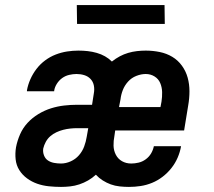

<svg xmlns="http://www.w3.org/2000/svg" viewBox="-20 -727 840 755"><path d="M487 8Q469 8 450.5 6Q432 4 415.5 -2Q399 -8 384 -17.5Q369 -27 357 -40Q343 -27 326.5 -17.5Q310 -8 292 -2Q274 4 255.5 6Q237 8 220 8Q196 8 172 5.5Q148 3 126.5 -4.5Q105 -12 86.5 -25.5Q68 -39 56 -58Q44 -77 41.5 -100.5Q39 -124 43 -148Q48 -174 59 -199Q70 -224 88.5 -244Q107 -264 131 -278.5Q155 -293 180.5 -301Q206 -309 232 -312Q258 -315 283 -315H342L349 -360Q352 -376 349 -391Q346 -406 336 -416.5Q326 -427 311.5 -431.5Q297 -436 281 -436Q267 -436 252 -432.5Q237 -429 224.5 -420Q212 -411 203.5 -397.5Q195 -384 193 -370V-368H86V-372Q90 -394 99.5 -415.5Q109 -437 123.5 -456Q138 -475 157.5 -489.5Q177 -504 199 -512.5Q221 -521 243.5 -524.5Q266 -528 288 -528Q307 -528 325 -526Q343 -524 360.5 -519Q378 -514 393 -505.5Q408 -497 420 -485Q435 -497 451 -505.5Q467 -514 484 -519Q501 -524 518.5 -526Q536 -528 553 -528Q581 -528 608 -522.5Q635 -517 657.5 -503.5Q680 -490 695.5 -468.5Q711 -447 718 -421.5Q725 -396 725 -368Q725 -340 720 -312L704 -214H433L430 -193Q426 -173 426.5 -154Q427 -135 435.5 -118.5Q444 -102 460 -93Q476 -84 496 -84Q510 -84 525 -87.5Q540 -91 553 -100.5Q566 -110 574 -123.5Q582 -137 585 -152H692Q688 -129 678.5 -107Q669 -85 654 -66Q639 -47 619.5 -32Q600 -17 578 -8Q556 1 533 4.5Q510 8 487 8ZM448 -306H611L615 -327Q618 -346 617.5 -365Q617 -384 610 -400.5Q603 -417 587.5 -426.5Q572 -436 553 -436Q535 -436 516 -428.5Q497 -421 483.5 -406Q470 -391 463 -373Q456 -355 454 -337ZM220 -84Q239 -84 258 -92.5Q277 -101 290.5 -116.5Q304 -132 311 -151Q318 -170 321 -189L327 -223H283Q270 -223 256 -221.5Q242 -220 228.5 -216.5Q215 -213 202 -207Q189 -201 178 -191.5Q167 -182 160 -169Q153 -156 150 -143Q148 -129 153 -116Q158 -103 168.5 -96Q179 -89 192.5 -86.5Q206 -84 220 -84ZM283 -633 282 -707H627L628 -633Z"/></svg>

Font: Iosevka Aile Semibold Oblique
Style: Regular
Weight: 600
Italic angle: -9°
Designer: Belleve Invis
Foundry: Belleve Invis
Version: Version 31.1.0; ttfautohint (v1.8.4)